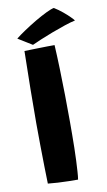

<svg xmlns="http://www.w3.org/2000/svg" viewBox="-94 -887 525 942"><g transform="rotate(-10 168.0 -416.0)"><path d="M216 9Q196.5 9 169.8 8.5Q143 8 115.8 6.5Q88.5 5 66.5 2.5Q65.5 -30 64.5 -80.8Q63.5 -131.5 62.8 -189Q62 -246.5 62 -298.5Q62 -378.5 63.2 -469.5Q64.5 -560.5 66.5 -658Q75 -658.5 93.5 -658.8Q112 -659 135.2 -659.8Q158.5 -660.5 180.2 -660.8Q202 -661 217 -661Q220 -607.5 222 -542.2Q224 -477 225 -409Q226 -341 226 -278.5Q226 -247.5 225.8 -214Q225.5 -180.5 225 -147.5Q224.5 -114.5 223 -84.5Q221.5 -54.5 220 -30.2Q218.5 -6 216 9ZM245 -841Q267 -827.5 286.8 -811Q306.5 -794.5 319.8 -781.2Q333 -768 336.5 -762.5Q315 -758 283.5 -747.5Q252 -737 218.2 -724.2Q184.5 -711.5 156.2 -699.5Q128 -687.5 113 -680.5L42.5 -724Q61 -739 89.8 -758.2Q118.5 -777.5 149.5 -795.8Q180.5 -814 206.5 -826.5Q232.5 -839 245 -841Z"/></g></svg>

Font: Grandstander Thin
Style: Bold
Weight: 700
Version: Version 1.200